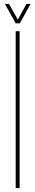

<svg xmlns="http://www.w3.org/2000/svg" viewBox="-20 -959 180 979"><path d="M60 0V-800H80V0ZM60 -840 5 -939H26L71 -859L115 -939H136L81 -840Z"/></svg>

Font: Big Shoulders Display SC Thin
Style: Regular
Weight: 100
Designer: Patric King
Foundry: XO Type Co
Version: Version 2.002